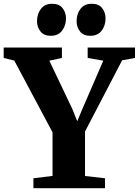

<svg xmlns="http://www.w3.org/2000/svg" viewBox="-40 -994 734 1014"><path d="M237.5 -65V-295L35.5 -674L-20.5 -688V-743H287V-688L220.5 -673.5L342 -418.5L368 -353.5L395 -418.5L505.5 -673.5L423 -688V-743H673V-688L605 -675.5L409 -299.5V-64.5L514.5 -52.5V0H136.5V-52.5ZM227 -805Q192 -805 173.8 -828Q155.5 -851 155.5 -882Q155.5 -920 176 -947Q196.5 -974 235.5 -974H236.5Q272.5 -974 290.5 -951Q308.5 -928 308.5 -897Q308.5 -860 288.2 -832.5Q268 -805 228 -805ZM436 -805Q400.5 -805 382.5 -828Q364.5 -851 364.5 -882Q364.5 -920 385 -947Q405.5 -974 444.5 -974H445.5Q481.5 -974 499.5 -951Q517.5 -928 517.5 -897Q517.5 -860 497.2 -832.5Q477 -805 437 -805Z"/></svg>

Font: Merriweather 48pt ExtraBold
Style: Regular
Weight: 800
Version: Version 2.100